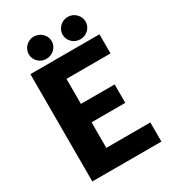

<svg xmlns="http://www.w3.org/2000/svg" viewBox="-216 -1020 1006 1129"><g transform="rotate(-30 286.5 -455.0)"><path d="M240.5 -598.5V-428.5H469.5V-303.5H240.5V-130H539.5V0H70.5V-728.5H539.5V-598.5ZM276.5 -834Q276.5 -818 270.2 -804.5Q264 -791 253 -780.8Q242 -770.5 227.5 -764.8Q213 -759 196.5 -759Q181.5 -759 167.8 -764.8Q154 -770.5 143.5 -780.8Q133 -791 126.8 -804.5Q120.5 -818 120.5 -834Q120.5 -849.5 126.8 -863.5Q133 -877.5 143.5 -888Q154 -898.5 167.8 -904.5Q181.5 -910.5 196.5 -910.5Q213 -910.5 227.5 -904.5Q242 -898.5 253 -888Q264 -877.5 270.2 -863.5Q276.5 -849.5 276.5 -834ZM506.5 -834Q506.5 -818 500.2 -804.5Q494 -791 483.5 -780.8Q473 -770.5 458.8 -764.8Q444.5 -759 428.5 -759Q412.5 -759 398.2 -764.8Q384 -770.5 373.5 -780.8Q363 -791 356.8 -804.5Q350.5 -818 350.5 -834Q350.5 -849.5 356.8 -863.5Q363 -877.5 373.5 -888Q384 -898.5 398.2 -904.5Q412.5 -910.5 428.5 -910.5Q444.5 -910.5 458.8 -904.5Q473 -898.5 483.5 -888Q494 -877.5 500.2 -863.5Q506.5 -849.5 506.5 -834Z"/></g></svg>

Font: Lato 2
Style: Regular
Weight: 900
Designer: Lukasz Dziedzic with Adam Twardoch and Botio Nikoltchev
Foundry: tyPoland Lukasz Dziedzic
Version: Version 2.015; 2015-08-06; http://www.latofonts.com/